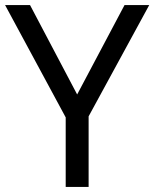

<svg xmlns="http://www.w3.org/2000/svg" viewBox="-30 -734 606 754"><path d="M273 -363 459 -714H556L318 -277V0H228V-273L-10 -714H88Z"/></svg>

Font: Advent Sans Logo
Style: Regular
Weight: 400
Designer: Types & Symbols
Foundry: Types & Symbols
Version: Version 1.002